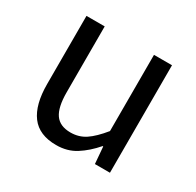

<svg xmlns="http://www.w3.org/2000/svg" viewBox="-126 -685 858 840"><g transform="rotate(30 303.5 -265.0)"><path d="M251 13Q165 13 124.5 -41Q84 -95 84 -199V-543H176V-210Q176 -135 200 -100.5Q224 -66 278 -66Q320 -66 353 -88Q386 -110 425 -158V-543H516V0H440L433 -85H430Q392 -41 349.5 -14Q307 13 251 13Z"/></g></svg>

Font: Noto Sans JP Thin
Style: Regular
Weight: 400
Version: Version 2.004-H2;hotconv 1.0.118;makeotfexe 2.5.65603